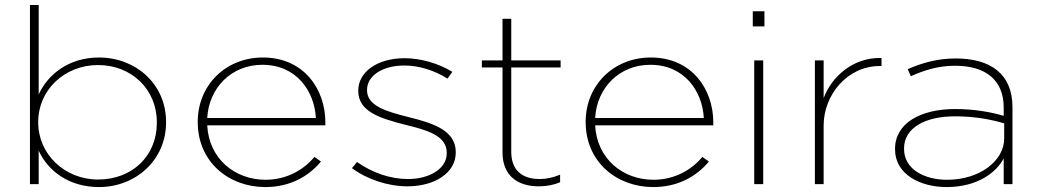

<svg xmlns="http://www.w3.org/2000/svg" viewBox="-20 -750 4234 782"><path d="M379.2 -18.8C243.6 -18.8 135.6 -121.8 135.6 -251.5V-253.5C135.6 -383.2 242.6 -485.1 379.2 -485.1C516.8 -485.1 618.8 -385.1 618.8 -252.5V-249.5C618.8 -114.9 518.8 -18.8 379.2 -18.8ZM383.2 11.9C532.7 11.9 656.4 -98 656.4 -251.5V-253.5C656.4 -407.9 532.7 -515.8 383.2 -515.8C262.4 -515.8 176.2 -449.5 137.6 -365.3V-729.7H102V0H137.6V-136.6C175.2 -53.5 261.4 11.9 383.2 11.9Z M824 -269.3C830.9 -393.1 923 -486.1 1048.7 -486.1C1187.3 -486.1 1260.6 -379.2 1266.6 -269.3ZM1060.6 11.9C1161.6 11.9 1236.9 -31.7 1287.3 -92.1L1260.6 -110.9C1217 -58.4 1147.7 -17.8 1061.6 -17.8C936.9 -17.8 830.9 -103 824 -239.6H1305.2V-251.5C1305.2 -386.1 1218 -515.8 1050.7 -515.8C898.2 -515.8 785.4 -402 785.4 -254.5V-252.5C785.4 -91.1 911.1 11.9 1060.6 11.9Z M1639.2 8.9C1750.1 8.9 1836.3 -45.5 1836.3 -128.7V-130.7C1836.3 -218.8 1744.2 -248.5 1643.2 -273.3C1553.1 -296 1474.9 -318.8 1474.9 -382.2V-384.2C1474.9 -440.6 1536.3 -483.2 1627.4 -483.2C1685.8 -483.2 1750.1 -463.4 1802.6 -429.7L1822.4 -457.4C1764 -493.1 1691.7 -512.9 1628.3 -512.9C1515.5 -512.9 1439.2 -456.4 1439.2 -381.2V-379.2C1439.2 -295 1528.3 -268.3 1631.3 -241.6C1716.5 -220.8 1799.6 -199 1799.6 -127.7V-125.7C1799.6 -63.4 1730.3 -20.8 1641.2 -20.8C1569.9 -20.8 1495.7 -46.5 1434.3 -90.1L1413.5 -65.3C1473.9 -19.8 1560 8.9 1639.2 8.9Z M2174.2 8.9C2204.9 8.9 2233.6 4 2261.3 -7.9V-38.6C2232.6 -26.7 2205.9 -20.8 2178.2 -20.8C2105.9 -20.8 2062.3 -57.4 2062.3 -131.7V-475.2H2263.3V-504H2062.3V-673.3H2026.7V-504H1942.5V-475.2H2026.7V-128.7C2026.7 -37.6 2085.1 8.9 2174.2 8.9Z M2404 -269.3C2410.9 -393.1 2503 -486.1 2628.7 -486.1C2767.3 -486.1 2840.6 -379.2 2846.6 -269.3ZM2640.6 11.9C2741.6 11.9 2816.9 -31.7 2867.3 -92.1L2840.6 -110.9C2797 -58.4 2727.7 -17.8 2641.6 -17.8C2516.9 -17.8 2410.9 -103 2404 -239.6H2885.2V-251.5C2885.2 -386.1 2798 -515.8 2630.7 -515.8C2478.2 -515.8 2365.4 -402 2365.4 -254.5V-252.5C2365.4 -91.1 2491.1 11.9 2640.6 11.9Z M3051.9 0H3088.5V-504H3051.9ZM3046 -642.6H3093.5V-704H3046Z M3299 0H3334.6V-238.6C3334.6 -362.4 3429.7 -481.2 3564.3 -481.2H3570.3V-513.9C3452.4 -516.8 3367.3 -436.6 3334.6 -350.5V-504H3299Z M3837.3 -17.8C3745.2 -17.8 3662.1 -60.4 3662.1 -143.6V-145.5C3662.1 -228.7 3747.2 -276.2 3869 -276.2C3951.2 -276.2 4016.5 -263.4 4070 -247.5V-186.1C4070 -96 3972 -17.8 3837.3 -17.8ZM3873 -511.9C3799.7 -511.9 3738.3 -495 3676.9 -468.3L3689.8 -439.6C3745.2 -464.4 3801.7 -482.2 3870 -482.2C3992.8 -482.2 4068 -425.7 4068 -311.9V-278.2C4014.5 -294.1 3947.2 -305.9 3870 -305.9C3729.4 -305.9 3625.4 -248.5 3625.4 -143.6V-141.6C3625.4 -39.6 3728.4 11.9 3835.3 11.9C3963.1 11.9 4039.3 -49.5 4068 -105V0H4103.7V-313.9C4103.7 -450.7 4011.9 -511.9 3873 -511.9Z"/></svg>

Font: Meinily
Style: Regular
Weight: 500
Designer: Paul Hayes
Foundry: Paul Hayes
Version: Version 1.0; ttfautohint (v1.8.4.7-5d5b)